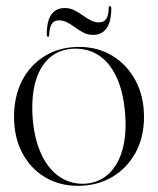

<svg xmlns="http://www.w3.org/2000/svg" viewBox="-20 -592 512 622"><path d="M236.5 -440Q297 -440 344.2 -411.2Q391.5 -382.5 419 -331.2Q446.5 -280 446.5 -213.5Q446.5 -147 418.8 -96.8Q391 -46.5 342.8 -18.2Q294.5 10 232.5 10Q172.5 10 125.5 -18.2Q78.5 -46.5 52 -96.8Q25.5 -147 25.5 -213.5Q25.5 -280.5 51.8 -331.2Q78 -382 125.8 -411Q173.5 -440 236.5 -440ZM257.5 3Q301.5 -0.5 332.2 -29Q363 -57.5 377 -108.2Q391 -159 385 -228.5Q378.5 -299.5 355.5 -346.2Q332.5 -393 296.2 -415Q260 -437 213.5 -434Q167 -430.5 136.5 -401Q106 -371.5 93.2 -320.8Q80.5 -270 86.5 -201.5Q93 -134 116.5 -87Q140 -40 176.5 -17Q213 6 257.5 3ZM281.5 -479Q265 -479 251.2 -486Q237.5 -493 224.5 -502.5Q211.5 -512 198.5 -519Q185.5 -526 170.5 -526Q155 -526 147.5 -514Q140 -502 139.5 -480Q139.5 -473 136 -473Q131.5 -473 131.5 -480Q131.5 -523.5 146.2 -544.8Q161 -566 190.5 -566Q206.5 -566 220.5 -559Q234.5 -552 247.2 -542.8Q260 -533.5 273.2 -526.5Q286.5 -519.5 301 -519.5Q317 -519.5 324.5 -531.5Q332 -543.5 332 -565.5Q332.5 -572 336 -572Q340.5 -572 340.5 -565.5Q340.5 -522.5 325.5 -500.8Q310.5 -479 281.5 -479Z"/></svg>

Font: Fraunces 120pt Light
Style: Regular
Weight: 300
Version: Version 1.000;[b76b70a41]